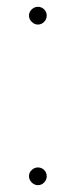

<svg xmlns="http://www.w3.org/2000/svg" viewBox="-20 -540 222 563"><path d="M91 -468Q81 -468 73 -476Q65 -484 65 -494Q65 -505 73 -512.5Q81 -520 91 -520Q102 -520 109.5 -512.5Q117 -505 117 -494Q117 -484 109.5 -476Q102 -468 91 -468ZM91 3Q81 3 73 -5Q65 -13 65 -23Q65 -34 73 -41.5Q81 -49 91 -49Q102 -49 109.5 -41.5Q117 -34 117 -23Q117 -13 109.5 -5Q102 3 91 3Z"/></svg>

Font: Montserrat
Style: Regular
Weight: 400
Designer: Julieta Ulanovsky
Foundry: Julieta Ulanovsky
Version: Version 8.000